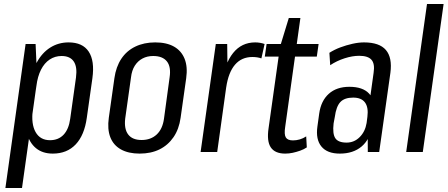

<svg xmlns="http://www.w3.org/2000/svg" viewBox="-20 -760 2242 960"><path d="M244 8Q193 8 160 -19Q127 -46 114 -96Q101 -146 110 -215L126 -328Q137 -398 163.5 -447Q190 -496 231 -522Q272 -548 323 -548Q393 -548 423.5 -502Q454 -456 442 -369L414 -171Q402 -84 358.5 -38Q315 8 244 8ZM108 -540H158L166 -360L90 180H7ZM230 -59Q272 -59 298 -86.5Q324 -114 331 -166L360 -373Q367 -426 348.5 -453Q330 -480 288 -480Q255 -480 228.5 -462.5Q202 -445 185 -411.5Q168 -378 162 -330L144 -211Q135 -140 158 -99.5Q181 -59 230 -59Z M678 8Q622 8 584.5 -13Q547 -34 531.5 -74Q516 -114 524 -171L552 -369Q560 -426 586.5 -466Q613 -506 656.5 -527Q700 -548 756 -548Q813 -548 850 -527Q887 -506 903 -466Q919 -426 911 -369L883 -171Q875 -114 847.5 -74Q820 -34 777.5 -13Q735 8 678 8ZM688 -60Q734 -60 763.5 -87.5Q793 -115 800 -167L828 -373Q836 -426 814.5 -453Q793 -480 746 -480Q716 -480 692.5 -467.5Q669 -455 654 -431.5Q639 -408 635 -373L606 -167Q600 -115 621 -87.5Q642 -60 688 -60Z M1059 -540H1116L1118 -374L1066 0H983ZM1088 -340Q1103 -442 1145.5 -495Q1188 -548 1256 -548Q1268 -548 1280 -546Q1292 -544 1303 -540L1287 -468Q1267 -475 1242 -475Q1188 -475 1155 -436.5Q1122 -398 1111 -323Z M1406 8Q1355 8 1334 -23Q1313 -54 1323 -120L1380 -526L1424 -670H1482L1406 -126Q1400 -88 1409 -73Q1418 -58 1445 -58Q1462 -58 1479 -63Q1496 -68 1511 -78L1514 -23Q1499 -13 1480.5 -6.5Q1462 0 1443.5 4Q1425 8 1406 8ZM1313 -540H1573L1564 -477H1304Z M1818 -180 1848 -396Q1855 -441 1837.5 -461Q1820 -481 1776 -481Q1742 -481 1703 -468.5Q1664 -456 1631 -434L1627 -496Q1652 -512 1681.5 -523Q1711 -534 1742 -541Q1773 -548 1800 -548Q1877 -548 1909.5 -510Q1942 -472 1932 -396L1876 0H1819ZM1679 8Q1616 8 1587 -27.5Q1558 -63 1567 -127L1576 -192Q1585 -256 1624 -291Q1663 -326 1727 -326Q1794 -326 1825.5 -292Q1857 -258 1848 -193L1839 -128Q1830 -63 1788 -27.5Q1746 8 1679 8ZM1713 -47Q1751 -47 1778.5 -74.5Q1806 -102 1813 -145L1817 -176Q1823 -223 1805 -247.5Q1787 -272 1746 -272Q1703 -272 1682 -250Q1661 -228 1654 -175L1648 -143Q1642 -91 1656.5 -69Q1671 -47 1713 -47Z M2198 -740 2094 0H2011L2115 -740Z"/></svg>

Font: Pathway Extreme Condensed
Style: Italic
Weight: 400
Width: 3
Italic angle: -8°
Version: Version 1.001;gftools[0.9.26]